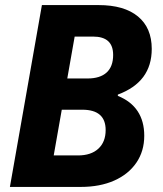

<svg xmlns="http://www.w3.org/2000/svg" viewBox="-20 -736 640 756"><path d="M19 0 145 -716H368Q469 -716 523.2 -671.2Q577.5 -626.5 577.5 -543.5Q577.5 -478 544.2 -433.2Q511 -388.5 444 -363.5V-358.5Q496 -337.5 522 -298Q548 -258.5 548 -201.5Q548 -141 517 -95.5Q486 -50 429.8 -25Q373.5 0 298 0ZM191.5 -124H287Q338.5 -124 367.2 -150.5Q396 -177 396 -224Q396 -304 304 -304H191.5L210.5 -427H324.5Q374 -427 399.8 -450.5Q425.5 -474 425.5 -519.5Q425.5 -556 405.8 -574Q386 -592 346 -592H274Z"/></svg>

Font: Google Sans Code
Style: Italic
Weight: 400
Italic angle: -10°
Monospace: yes
Designer: Google Sans Code Authors
Foundry: Google LLC
Version: Version 6.000